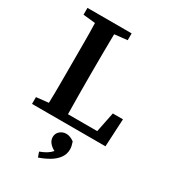

<svg xmlns="http://www.w3.org/2000/svg" viewBox="-219 -776 1026 1148"><g transform="rotate(30 294.5 -201.5)"><path d="M39 -616V-663H344V-616L256 -606Q255 -544 254.5 -480.5Q254 -417 254 -353V-292Q254 -239 254.5 -178Q255 -117 256 -54H458L486 -192H556L546 0H39V-47L123 -56Q125 -119 125 -180.5Q125 -242 125 -299V-353Q125 -418 125 -481.5Q125 -545 123 -607ZM372 122Q372 156 352.5 182.5Q333 209 300.5 228Q268 247 230 260L218 226Q244 216 262.5 205Q281 194 296 177Q274 166 259.5 148.5Q245 131 245 109Q245 84 263.5 68Q282 52 307 52Q334 52 362 73Q372 102 372 122Z"/></g></svg>

Font: Source Serif Pro Semibold
Style: Regular
Weight: 600
Designer: Frank Grießhammer
Foundry: Adobe Systems Incorporated
Version: Version 3.000;hotconv 1.0.109;makeotfexe 2.5.65596